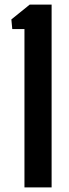

<svg xmlns="http://www.w3.org/2000/svg" viewBox="-20 -820 301 840"><path d="M87 0V-692.9H33.7L29.7 -735L110.2 -800H205.8V0Z"/></svg>

Font: Big Shoulders Stencil Text Thin
Style: Regular
Weight: 100
Designer: Patric King
Foundry: XO Type Co
Version: Version 2.001